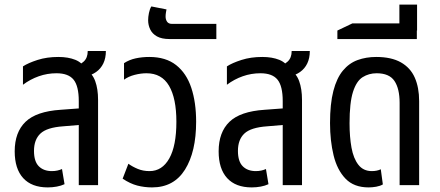

<svg xmlns="http://www.w3.org/2000/svg" viewBox="-20 -806 1914 836"><path d="M323 0V-366Q323 -431 300.5 -459Q278 -487 226 -487Q186 -487 149 -474Q112 -461 80 -437V-517Q103 -532 143.5 -545Q184 -558 234 -558Q277 -558 308 -545.5Q339 -533 354 -503Q382 -487 394.5 -453Q407 -419 407 -371V0ZM188 10Q118 10 81 -30.5Q44 -71 44 -147Q44 -230 91 -275.5Q138 -321 244 -328L338 -335V-263L255 -256Q184 -251 156 -224.5Q128 -198 128 -149Q128 -103 149 -82Q170 -61 206 -61Q219 -61 230 -63.5Q241 -66 250 -70L261 -4Q246 3 227 6.5Q208 10 188 10ZM351 -473 304 -519Q327 -522 344.5 -538Q362 -554 362 -584H441Q441 -553 430 -530Q419 -507 398.5 -492.5Q378 -478 351 -473Z M642 10Q609 10 578 2Q547 -6 514 -28L539 -93Q557 -80 580 -70.5Q603 -61 631 -61Q686 -61 717 -116Q748 -171 748 -276Q748 -378 716 -432.5Q684 -487 618 -487Q593 -487 566 -480Q539 -473 520 -459V-531Q543 -546 571 -552Q599 -558 630 -558Q702 -558 747 -522.5Q792 -487 813 -423.5Q834 -360 834 -276Q834 -145 785.5 -67.5Q737 10 642 10Z M718 -636Q684 -636 663.5 -647.5Q643 -659 634 -678Q625 -697 625 -718Q625 -732 628.5 -749.5Q632 -767 639 -778L705 -765Q704 -761 702.5 -751.5Q701 -742 701 -734Q701 -721 707.5 -711.5Q714 -702 729 -702H922V-636Z M1211 0V-366Q1211 -431 1188.5 -459Q1166 -487 1114 -487Q1074 -487 1037 -474Q1000 -461 968 -437V-517Q991 -532 1031.5 -545Q1072 -558 1122 -558Q1165 -558 1196 -545.5Q1227 -533 1242 -503Q1270 -487 1282.5 -453Q1295 -419 1295 -371V0ZM1076 10Q1006 10 969 -30.5Q932 -71 932 -147Q932 -230 979 -275.5Q1026 -321 1132 -328L1226 -335V-263L1143 -256Q1072 -251 1044 -224.5Q1016 -198 1016 -149Q1016 -103 1037 -82Q1058 -61 1094 -61Q1107 -61 1118 -63.5Q1129 -66 1138 -70L1149 -4Q1134 3 1115 6.5Q1096 10 1076 10ZM1239 -473 1192 -519Q1215 -522 1232.5 -538Q1250 -554 1250 -584H1329Q1329 -553 1318 -530Q1307 -507 1286.5 -492.5Q1266 -478 1239 -473Z M1585 10Q1521 10 1484.5 -28Q1448 -66 1432.5 -129.5Q1417 -193 1417 -270Q1417 -354 1431.5 -410Q1446 -466 1473 -498.5Q1500 -531 1537 -544.5Q1574 -558 1618 -558Q1684 -558 1725.5 -534.5Q1767 -511 1786 -468Q1805 -425 1805 -366V0H1720V-358Q1720 -420 1697.5 -453.5Q1675 -487 1620 -487Q1586 -487 1559 -470Q1532 -453 1517 -406Q1502 -359 1502 -269Q1502 -210 1510.5 -163Q1519 -116 1540.5 -88.5Q1562 -61 1599 -61Q1610 -61 1620 -63Q1630 -65 1638 -69L1647 -3Q1635 4 1618 7Q1601 10 1585 10Z M1449 -636V-673L1514 -704H1795V-636ZM1719 -673V-786H1796V-673Z"/></svg>

Font: Noto Sans Thai Condensed
Style: Regular
Weight: 400
Width: 3
Designer: Monotype Design Team
Foundry: Monotype Imaging Inc.
Version: Version 2.002